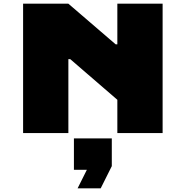

<svg xmlns="http://www.w3.org/2000/svg" viewBox="-20 -720 1005 1039"><path d="M615 -480V-700H860V0H615V-180L360 -400H350V0H105V-700H350L606 -480ZM380 29H585V179L525 299H400L450 199H380Z"/></svg>

Font: Imperial One
Style: Regular
Weight: 400
Designer: Jovanny Lemonad
Foundry: Jovanny Lemonad
Version: Version 1.000